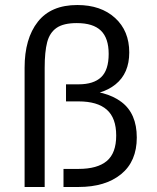

<svg xmlns="http://www.w3.org/2000/svg" viewBox="-20 -745 625 765"><path d="M288 -725Q382 -725 438.5 -673.5Q495 -622 495 -536Q495 -453 440.5 -409Q386 -365 293 -365V-385Q402 -385 463.5 -339Q525 -293 525 -197Q525 -102 462.5 -51Q400 0 293 0H233V-72H293Q368 -72 405.5 -103.5Q443 -135 443 -205Q443 -275 405.5 -308Q368 -341 293 -341H243V-409H293Q353 -409 383 -437.5Q413 -466 413 -530Q413 -593 382 -623Q351 -653 286 -653Q233 -653 205.5 -634Q178 -615 168 -577Q158 -539 158 -475V0H78V-475Q78 -591 130.5 -658Q183 -725 288 -725Z"/></svg>

Font: TASA Orbiter VF Text
Style: Regular
Weight: 400
Designer: Weizhong Zhang
Foundry: 本地遙控
Version: Version 1.001;Glyphs 3.2 (3192)